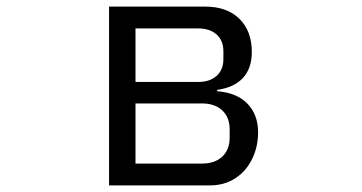

<svg xmlns="http://www.w3.org/2000/svg" viewBox="-20 -561 1096 581"><path d="M310 0V-541H601Q667 -541 704.5 -504Q742 -467 742 -404Q742 -354 715 -325Q688 -296 637 -289V-285Q698 -280 729.5 -246.5Q761 -213 761 -161Q761 -117 743 -80Q725 -43 692 -21.5Q659 0 615 0ZM580 -313Q615 -313 635.5 -331.5Q656 -350 656 -382V-406Q656 -438 635.5 -456.5Q615 -475 580 -475H390V-313ZM591 -66Q630 -66 652.5 -87Q675 -108 675 -145V-169Q675 -206 652.5 -227Q630 -248 591 -248H390V-66Z"/></svg>

Font: PlemolJP
Style: Regular
Weight: 400
Monospace: yes
Version: v2.0.4; ttfautohint (v1.8.4.7-5d5b-dirty) -l 6 -r 45 -G 200 